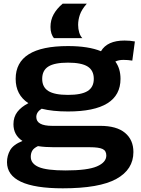

<svg xmlns="http://www.w3.org/2000/svg" viewBox="-20 -802 766 1042"><path d="M321 220Q18 220 18 78Q18 43 35 13Q52 -17 102 -37Q53 -69 53 -128Q53 -167 74 -194.5Q95 -222 134 -242Q65 -287 65 -374Q65 -552 349 -552Q460 -552 528 -524Q562 -582 656 -582Q685 -582 712 -577L698 -473Q687 -475 674.5 -476Q662 -477 650 -477Q624 -477 606 -468Q634 -430 634 -374Q634 -197 349 -197Q265 -197 206 -212Q177 -194 177 -167Q177 -119 263 -119H524Q613 -119 658.5 -81Q704 -43 704 23Q704 118 611.5 169Q519 220 321 220ZM349 -287Q422 -287 455.5 -308Q489 -329 489 -374Q489 -420 455.5 -441Q422 -462 349 -462Q276 -462 242.5 -441Q209 -420 209 -374Q209 -329 242.5 -308Q276 -287 349 -287ZM147 49Q147 86 190 104.5Q233 123 336 123Q455 123 506 101Q557 79 557 42Q557 16 536.5 6.5Q516 -3 468 -3H273Q224 -3 186 -9Q163 2 155 16Q147 30 147 49ZM427 -595H273Q264 -605 259 -620.5Q254 -636 254 -656Q254 -693 271 -724Q288 -755 320 -782H451Q423 -750 413.5 -722Q404 -694 404 -667Q404 -645 410 -625.5Q416 -606 427 -595Z"/></svg>

Font: Georama Extended SemiBold
Style: Regular
Weight: 600
Width: 7
Designer: Jean-Baptiste Levee
Foundry: Production Type
Version: Version 1.000